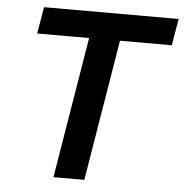

<svg xmlns="http://www.w3.org/2000/svg" viewBox="-52 -778 793 829"><g transform="rotate(5 344.5 -364.0)"><path d="M85.9 -611.8 105.5 -727.5H689L669.4 -611.8H444.8L343.8 0H210L311 -611.8Z"/></g></svg>

Font: Inter Display Semi Bold
Style: Italic
Weight: 600
Italic angle: -9.39999°
Designer: Rasmus Andersson
Foundry: rsms
Version: Version 4.000;git-4fc901f